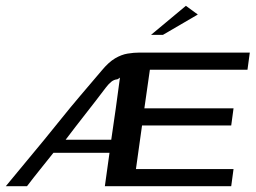

<svg xmlns="http://www.w3.org/2000/svg" viewBox="-38 -641 880 661"><path d="M-18 0Q19 -45 51.5 -84Q84 -123 114 -159.5Q144 -196 174 -233.5Q204 -271 238 -311Q272 -351 312 -398Q336 -427 358 -440Q380 -453 401.5 -456.5Q423 -460 443 -460H822Q820 -445 818 -430.5Q816 -416 814 -401H478L459 -268H766L758 -209Q681 -209 605 -209Q529 -209 451 -209L430 -59H766L758 0Q649 0 540.5 0Q432 0 323 0L339 -115H146Q123 -86 100 -57.5Q77 -29 55 0ZM188 -160Q227 -160 266.5 -160Q306 -160 345 -160Q353 -214 360.5 -267Q368 -320 375 -374Q373 -372 370.5 -370.5Q368 -369 366 -368Q354 -367 344.5 -359Q335 -351 326 -339Q292 -294 257 -249.5Q222 -205 188 -160ZM482 -521 602 -621 643 -591 523 -521Z"/></svg>

Font: Genos Thin Medium
Style: Italic
Weight: 500
Italic angle: -8°
Version: Version 1.010